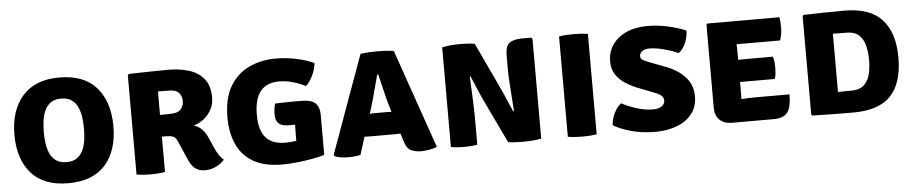

<svg xmlns="http://www.w3.org/2000/svg" viewBox="-38 -801 4996 1051"><g transform="rotate(-5 2460.5 -275.5)"><path d="M31.5 -274.5Q31.5 -408.5 100.8 -487.2Q170 -566 303 -566Q438 -566 506.8 -487.8Q575.5 -409.5 575.5 -274.5Q575.5 -139.5 506.5 -62.2Q437.5 15 303 15Q168 15 99.8 -63Q31.5 -141 31.5 -274.5ZM193 -274.5Q193 -246 196.8 -215.8Q200.5 -185.5 211.8 -159.5Q223 -133.5 245 -117.2Q267 -101 303.5 -101Q340 -101 362 -117.2Q384 -133.5 395.2 -159.5Q406.5 -185.5 410.2 -215.8Q414 -246 414 -274.5Q414 -303.5 410.2 -334.2Q406.5 -365 395.2 -391.2Q384 -417.5 362 -433.8Q340 -450 303.5 -450Q267 -450 245 -433.8Q223 -417.5 211.8 -391.2Q200.5 -365 196.8 -334.2Q193 -303.5 193 -274.5Z M1127.5 -383.5Q1127.5 -345 1110 -315Q1092.5 -285 1066.2 -265.5Q1040 -246 1014 -240.5Q1041 -231.5 1058.8 -213Q1076.5 -194.5 1089.5 -165.5L1115.5 -106Q1124.5 -85.5 1136 -68.2Q1147.5 -51 1161.5 -39Q1147 -21 1118 -5.8Q1089 9.5 1055 9.5Q1021.5 9.5 1000.8 -6.8Q980 -23 964.5 -59L920.5 -160Q910 -184.5 894.5 -189.5Q879 -194.5 854.5 -194.5H835V0Q815 3.5 793.8 4.8Q772.5 6 757.5 6Q743.5 6 720.5 4.8Q697.5 3.5 678.5 0V-546L684 -552Q744.5 -553.5 797.8 -554.8Q851 -556 904 -556Q964 -556 1015 -540.2Q1066 -524.5 1096.8 -486.8Q1127.5 -449 1127.5 -383.5ZM835 -443V-313.5Q852.5 -314 867.2 -314.2Q882 -314.5 889 -314.5Q934 -314.5 950 -334Q966 -353.5 966 -379.5Q966 -405 950 -423.5Q934 -442 896.5 -442Q878.5 -442 865.5 -442.5Q852.5 -443 835 -443Z M1566 -146Q1566 -171 1567 -196Q1558 -196 1548.8 -196Q1539.5 -196 1531 -196Q1494 -196 1477 -211.8Q1460 -227.5 1460 -262Q1460 -275.5 1462.2 -293.5Q1464.5 -311.5 1468 -321Q1504 -322.5 1539.5 -322.8Q1575 -323 1611.5 -323Q1669 -323 1690.2 -301Q1711.5 -279 1711.5 -238.5V-17.5Q1685 -9 1644 -1.5Q1603 6 1559 10.5Q1515 15 1479 15Q1379.5 15 1318.2 -21.5Q1257 -58 1229.2 -121.8Q1201.5 -185.5 1201.5 -266.5Q1201.5 -373.5 1241.2 -439.2Q1281 -505 1347 -535.5Q1413 -566 1491.5 -566Q1550.5 -566 1605.2 -554.2Q1660 -542.5 1702 -523Q1699.5 -490.5 1682.8 -455.2Q1666 -420 1645 -401.5Q1568.5 -439.5 1499.5 -439.5Q1363 -439.5 1363 -268.5Q1363 -183.5 1398 -143Q1433 -102.5 1505.5 -102.5Q1520.5 -102.5 1536 -103.8Q1551.5 -105 1566 -107.5Z M1970.5 -96.5Q1962.5 -96.5 1955 -96.8Q1947.5 -97 1940 -97.5L1909 0Q1894.5 3.5 1877.5 5.2Q1860.5 7 1842 7Q1822 7 1801.8 4Q1781.5 1 1768.5 -4.5L1763 -13L1957.5 -551Q1983.5 -555 2007.8 -556Q2032 -557 2052 -557Q2070.5 -557 2092 -556Q2113.5 -555 2140.5 -551L2329.5 -7.5Q2312 0.5 2285 4.8Q2258 9 2241.5 9Q2214 9 2188.5 -1.5Q2163 -12 2150 -57L2137.5 -97.5Q2129.5 -97 2122 -96.8Q2114.5 -96.5 2106 -96.5ZM1990.5 -254.5 1979.5 -220Q1987 -220.5 1994.5 -220.8Q2002 -221 2010 -221H2072.5Q2080 -221 2086.2 -220.8Q2092.5 -220.5 2099 -220L2088.5 -254Q2077 -293.5 2065.5 -342Q2054 -390.5 2044.5 -430H2038.5Q2028 -392 2015.2 -343Q2002.5 -294 1990.5 -254.5Z M2600 -251.5Q2596.5 -259.5 2589 -276.8Q2581.5 -294 2573 -314Q2564.5 -334 2557.2 -351.5Q2550 -369 2546 -377L2542.5 -375.5Q2544.5 -336 2546.5 -290.2Q2548.5 -244.5 2549.8 -206.8Q2551 -169 2551 -152V0Q2531.5 3.5 2513.5 4.8Q2495.5 6 2480 6Q2466 6 2445.2 4.8Q2424.5 3.5 2406 0V-547.5Q2424.5 -552 2452 -554.5Q2479.5 -557 2494.5 -557Q2510 -557 2538.5 -556.2Q2567 -555.5 2585.5 -551L2703 -300.5Q2706.5 -293.5 2714.8 -275Q2723 -256.5 2732.5 -234.5Q2742 -212.5 2750.2 -193.2Q2758.5 -174 2762.5 -165L2767 -166Q2765 -199 2761.8 -243Q2758.5 -287 2756 -328Q2753.5 -369 2753.5 -393.5V-471.5Q2753.5 -524.5 2776.5 -541.2Q2799.5 -558 2845 -558H2896.5L2902.5 -551V-3Q2883 1.5 2855.5 3.8Q2828 6 2813.5 6Q2803.5 6 2786 5.5Q2768.5 5 2750.2 4Q2732 3 2720 0Z M3048.5 -551Q3067.5 -555 3091.5 -556Q3115.5 -557 3129.5 -557Q3144.5 -557 3165.8 -556Q3187 -555 3207 -551V0Q3187 3.5 3165.8 4.8Q3144.5 6 3129.5 6Q3115.5 6 3091.5 4.8Q3067.5 3.5 3048.5 0Z M3299 -41.5Q3299 -60.5 3306.5 -83.8Q3314 -107 3327 -127Q3340 -147 3355.5 -157Q3392.5 -137 3438 -122.8Q3483.5 -108.5 3527 -108.5Q3555 -108.5 3573.2 -120Q3591.5 -131.5 3591.5 -152.5Q3591.5 -166 3581 -177.2Q3570.5 -188.5 3544.5 -198L3461.5 -230.5Q3423 -244.5 3389.5 -265.5Q3356 -286.5 3335.5 -317Q3315 -347.5 3315 -390Q3315 -468 3375 -517Q3435 -566 3536.5 -566Q3594 -566 3650.8 -552.8Q3707.5 -539.5 3746 -522.5Q3746 -488.5 3732 -455.5Q3718 -422.5 3693.5 -403.5Q3656.5 -420 3613 -431.2Q3569.5 -442.5 3534.5 -442.5Q3508.5 -442.5 3494.8 -431.5Q3481 -420.5 3481 -405Q3481 -390.5 3494.5 -383Q3508 -375.5 3528 -368L3610.5 -336.5Q3679.5 -311.5 3720.2 -267.8Q3761 -224 3761 -160Q3761 -103.5 3730.8 -64.5Q3700.5 -25.5 3648.2 -5.5Q3596 14.5 3530.5 15Q3452.5 15 3391.8 -3Q3331 -21 3299 -41.5Z M4277.5 -125.5Q4277.5 -54 4255.2 -26Q4233 2 4180 2H3949.5Q3907 2 3882.5 -22.2Q3858 -46.5 3858 -87.5V-545.5L3863.5 -551H4259Q4262.5 -534 4263 -518.5Q4263.5 -503 4263.5 -489Q4263.5 -475.5 4260.8 -458.5Q4258 -441.5 4251.5 -424H4076.5Q4055.5 -424 4013 -424.5Q4013.5 -409 4013.8 -398Q4014 -387 4014 -371.5V-338.5Q4055.5 -339 4076.5 -339H4204.5Q4209.5 -325.5 4211.2 -308.2Q4213 -291 4213 -279Q4213 -265 4211.2 -247.8Q4209.5 -230.5 4204.5 -216.5H4076.5Q4067 -216.5 4050 -216.5Q4033 -216.5 4014 -216.5V-184Q4014 -165.5 4013.5 -153.5Q4013 -141.5 4013 -123.5V-122.5Q4030.5 -123.5 4045.5 -124.5Q4060.5 -125.5 4082 -125.5Z M4889 -274.5Q4889 -134.5 4823.5 -65.2Q4758 4 4617 4Q4557.5 4 4504.2 3.2Q4451 2.5 4392 1L4386.5 -5V-546L4392 -552Q4451.5 -553.5 4504.5 -554.8Q4557.5 -556 4617 -556Q4756.5 -556 4822.8 -483.8Q4889 -411.5 4889 -274.5ZM4728 -274.5Q4728 -311 4720.5 -347.8Q4713 -384.5 4689 -409.5Q4665 -434.5 4617 -434.5Q4595 -434.5 4579.2 -434.8Q4563.5 -435 4543 -435.5V-115.5Q4564.5 -115.5 4579.8 -116Q4595 -116.5 4617 -116.5Q4665 -116.5 4689 -141.2Q4713 -166 4720.5 -202.5Q4728 -239 4728 -274.5Z"/></g></svg>

Font: Signika SC
Style: Bold
Weight: 700
Designer: Anna Giedryś
Foundry: Anna Giedryś
Version: Version 2.000; ttfautohint (v1.8.3) -l 8 -r 50 -G 200 -x 9 -